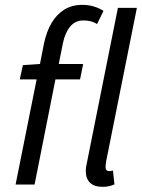

<svg xmlns="http://www.w3.org/2000/svg" viewBox="-20 -744 572 774"><path d="M42.8 0 127.7 -424H59.7L72.3 -481.4L141.1 -486.1L157 -567.1Q167 -615.9 187.7 -651.1Q208.4 -686.2 239.3 -705.3Q270.3 -724.4 311.1 -724.4Q337.3 -724.4 358.9 -717.7Q380.5 -711.1 397.3 -700.2L371.3 -647.1Q361.2 -654 347.3 -657.8Q333.4 -661.6 315.8 -661.6Q283.5 -661.6 262.9 -636.9Q242.2 -612.2 233.5 -569.3L216.9 -486.1H315.3L302.7 -424H203.5L119.4 0ZM394.4 9.2Q359.8 9.2 342.9 -7.4Q325.9 -24.1 325.9 -53.8Q325.9 -62.4 327.4 -72.5Q328.9 -82.6 331.8 -95.1L455.3 -712.2H531.8L407.6 -91.9Q406.6 -84.3 406.1 -79.3Q405.6 -74.3 405.6 -70Q405.6 -54.2 420.8 -54.2Q423.8 -54.2 426.6 -54.7Q429.4 -55.2 435.4 -56.2L441.4 -0.5Q430.8 3.8 419.6 6.5Q408.3 9.2 394.4 9.2Z"/></svg>

Font: Source Sans 3 VF
Style: Italic
Weight: 200
Italic angle: -11°
Designer: Paul D. Hunt
Foundry: Adobe Systems Incorporated
Version: Version 3.042;hotconv 1.0.118;makeotfexe 2.5.65603